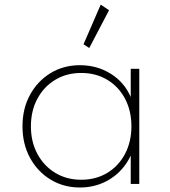

<svg xmlns="http://www.w3.org/2000/svg" viewBox="-20 -818 755 854"><path d="M335.5 16Q263 16 205 -19.2Q147 -54.5 113.5 -116Q80 -177.5 80 -256Q80 -335 113.5 -396.2Q147 -457.5 204.8 -492.8Q262.5 -528 335.5 -528Q411.5 -528 472.2 -490.2Q533 -452.5 561.5 -386.5V-512H599.5V0H561.5V-126Q530 -59.5 470.2 -21.8Q410.5 16 335.5 16ZM341 -18.5Q406.5 -18.5 456.8 -48.8Q507 -79 535.8 -133Q564.5 -187 564.5 -256Q564.5 -325.5 536 -379.2Q507.5 -433 457 -463.2Q406.5 -493.5 341 -493.5Q276.5 -493.5 226 -463.2Q175.5 -433 146.5 -379.2Q117.5 -325.5 117.5 -256Q117.5 -187 146.5 -133.2Q175.5 -79.5 226 -49Q276.5 -18.5 341 -18.5ZM377 -604.5 351.5 -621 428 -797.5 465 -772.5Z"/></svg>

Font: Spartan Thin ExtraLight
Style: Regular
Weight: 250
Version: Version 1.004